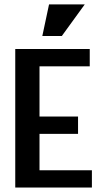

<svg xmlns="http://www.w3.org/2000/svg" viewBox="-20 -846 478 866"><path d="M48.8 -625H384.8V-546.9H158.2V-320.3H332V-242.2H158.2V-78.1H394.5V0H48.8ZM201.2 -826.2H362.3L258.8 -683.6H170.9Z"/></svg>

Font: Sudo Var
Style: Regular
Weight: 400
Monospace: yes
Designer: Jens Kutilek
Foundry: Jens Kutilek
Version: Version 0.065;FEAKit 1.0